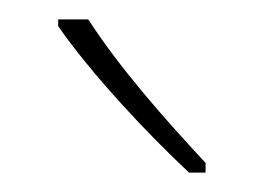

<svg xmlns="http://www.w3.org/2000/svg" viewBox="-20 -784 272 198"><path d="M71 -764H40V-757C74 -708 132 -646 175 -606H192V-616C151 -660 104 -713 71 -764Z"/></svg>

Font: Noto Sans Devanagari Condensed Thin
Style: Regular
Weight: 100
Width: 3
Designer: Jelle Bosma - Monotype Design Team
Foundry: Monotype Imaging Inc.
Version: Version 2.004